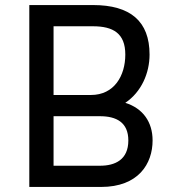

<svg xmlns="http://www.w3.org/2000/svg" viewBox="-20 -740 680 760"><path d="M476 -333C540 -376 572 -451 572 -524C572 -656 496 -720 348 -720H96V0H380C528 0 584 -92 584 -184C584 -257 546 -311 476 -333ZM348 -636C428 -636 476 -608 476 -524C476 -440 432 -364 340 -364H192V-636ZM376 -84H192V-280H376C440 -280 488 -256 488 -184C488 -108 436 -84 376 -84Z"/></svg>

Font: Kufam Arabic Latin Roman Normal
Style: Regular
Weight: 400
Designer: Wael Morcos & Artur Schmal
Version: Version 1.200;PS 001.200;hotconv 1.0.88;makeotf.lib2.5.64775